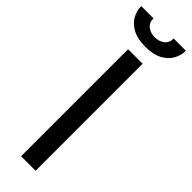

<svg xmlns="http://www.w3.org/2000/svg" viewBox="-316 -886 888 888"><g transform="rotate(45 128.0 -442.0)"><path d="M80 0V-700H175V0ZM128 -764Q78 -764 45.5 -781Q13 -798 -2.5 -825.5Q-18 -853 -18 -884H62Q62 -855 81.5 -840.5Q101 -826 128 -826Q155 -826 174.5 -840.5Q194 -855 194 -884H274Q274 -853 258.5 -825.5Q243 -798 210.5 -781Q178 -764 128 -764Z"/></g></svg>

Font: Cabin VF Beta
Style: Regular
Weight: 400
Designer: Pablo Impallari
Foundry: Pablo Impallari. http://www.impallari.com Igino Marini. http://www.ikern.com
Version: Version 2.200